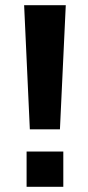

<svg xmlns="http://www.w3.org/2000/svg" viewBox="-20 -720 340 740"><path d="M95 -221.5 73 -700H233.5L211 -221.5ZM82.5 -136H224V0H82.5Z"/></svg>

Font: Trispace Condensed SemiBold
Style: Regular
Weight: 600
Width: 3
Designer: Tyler Finck
Foundry: Etcetera Type Company
Version: Version 1.210; ttfautohint (v1.8.3)